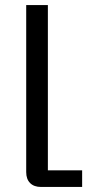

<svg xmlns="http://www.w3.org/2000/svg" viewBox="-20 -742 367 762"><path d="M84 -59V-722H170V-66H306V0H143Q115 0 99.5 -15.5Q84 -31 84 -59Z"/></svg>

Font: Mozilla Text BETA
Style: Regular
Weight: 400
Designer: Studio DRAMA
Foundry: Studio DRAMA
Version: Version 0.100